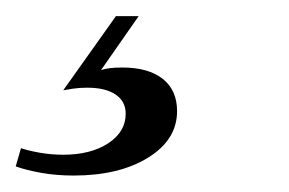

<svg xmlns="http://www.w3.org/2000/svg" viewBox="-105 -20 358 238"><path d="M-13.7 197.6Q-34.7 197.6 -53.2 194.4Q-71.8 191.1 -85.5 186.3L-79 163.7Q-69.4 166.9 -55.2 169.4Q-41.1 171.8 -26.6 171.8Q7.3 171.8 29 157.7Q50.8 143.5 50.8 121Q50.8 105.6 38.3 97.2Q25.8 88.7 3.2 88.7Q-6.5 88.7 -14.5 89.9Q-22.6 91.1 -26.6 91.9L38.7 0H66.9L20.2 66.9Q25 65.3 31 64.5Q37.1 63.7 46.8 63.7Q79 63.7 96.8 77.8Q114.5 91.9 114.5 117.7Q114.5 153.2 78.6 175.4Q42.7 197.6 -13.7 197.6Z"/></svg>

Font: Playfair 9pt
Style: Italic
Weight: 400
Italic angle: -15.6°
Designer: Claus Eggers Sørensen
Foundry: Claus Eggers Sørensen
Version: Version 2.001;gftools[0.9.30]